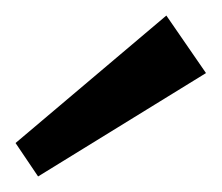

<svg xmlns="http://www.w3.org/2000/svg" viewBox="-20 -812 285 247"><path d="M245 -718 29 -585 0 -628 194 -792Z"/></svg>

Font: Pathway Extreme 28pt Medium
Style: Regular
Weight: 500
Designer: Eduardo Rodriguez Tunni
Foundry: Eduardo Rodriguez Tunni
Version: Version 1.001;gftools[0.9.26]